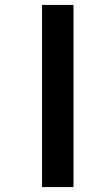

<svg xmlns="http://www.w3.org/2000/svg" viewBox="-20 -761 360 781"><path d="M151 -741C151 -741 151 0 151 0C151 0 279 0 279 0C279 0 279 -741 279 -741C279 -741 151 -741 151 -741Z"/></svg>

Font: Girnar Poppins
Style: SemiBold
Weight: 500
Designer: Ninad Kale (Devanagari), Jonny Pinhorn (Latin)
Foundry: Indian Type Foundry
Version: ""